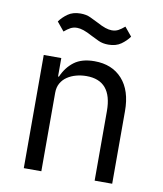

<svg xmlns="http://www.w3.org/2000/svg" viewBox="-82 -795 732 862"><g transform="rotate(10 284.0 -364.0)"><path d="M85 0V-516H165V-432H169Q188 -476 222.5 -502Q257 -528 315 -528Q395 -528 441.5 -476.5Q488 -425 488 -331V0H408V-317Q408 -456 291 -456Q267 -456 244.5 -450Q222 -444 204 -432Q186 -420 175.5 -401.5Q165 -383 165 -358V0ZM362 -612Q336 -612 317 -621Q298 -630 282 -638Q258 -651 241.5 -656.5Q225 -662 212 -662Q195 -662 182 -655Q169 -648 154 -635L121 -675Q135 -695 158 -711.5Q181 -728 216 -728Q242 -728 261 -719Q280 -710 296 -702Q320 -689 336.5 -683.5Q353 -678 366 -678Q383 -678 396 -685Q409 -692 424 -705L457 -665Q443 -645 420 -628.5Q397 -612 362 -612Z"/></g></svg>

Font: IBM Plex Sans
Style: Regular
Weight: 400
Designer: Mike Abbink, Paul van der Laan, Pieter van Rosmalen
Foundry: Bold Monday
Version: Version 3.005